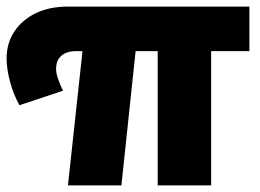

<svg xmlns="http://www.w3.org/2000/svg" viewBox="-38 -562 789 582"><path d="M21 -243Q3 -275 -7.5 -314Q-18 -353 -18 -385Q-18 -431 5.5 -466.5Q29 -502 70.5 -522Q112 -542 167 -542H718V-407H192Q164 -407 148 -393Q132 -379 132 -353Q132 -340 138.5 -321.5Q145 -303 153 -287ZM168 0 214 -425H375L330 0ZM440 0V-425H602V0Z"/></svg>

Font: MOST Montserrat ExtraBold
Style: Regular
Weight: 800
Designer: Julieta Ulanovsky
Foundry: Julieta Ulanovsky
Version: Version 8.000;March 11, 2024;FontCreator 15.0.0.2926 64-bit